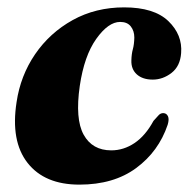

<svg xmlns="http://www.w3.org/2000/svg" viewBox="-20 -489 518 521"><path d="M306 -429.5Q274 -429.5 241.2 -383.5Q208.5 -337.5 196.5 -256Q183.5 -166 207 -123.5Q230.5 -81 282 -81Q315.5 -81 345 -100.8Q374.5 -120.5 396.5 -161Q405.5 -171.5 411 -177Q416.5 -182.5 424 -182Q432 -181.5 435.8 -173.5Q439.5 -165.5 435 -150.5Q410.5 -78 349.5 -33Q288.5 12 195.5 12Q101 12 54.8 -47Q8.5 -106 25 -212Q35.5 -283.5 75.2 -341.8Q115 -400 177.2 -434.5Q239.5 -469 317 -469Q398 -469 436.8 -431.8Q475.5 -394.5 471.5 -345Q469 -309.5 445.5 -291.2Q422 -273 394.5 -273Q367 -273 351.2 -287.2Q335.5 -301.5 336.5 -325.5Q337 -343 340.5 -355.5Q344 -368 344.5 -387Q344.5 -405 335 -417.2Q325.5 -429.5 306 -429.5Z"/></svg>

Font: Fraunces 72pt S000
Style: Bold Italic
Weight: 700
Italic angle: -16°
Version: Version 1.000; ttfautohint (v1.8.3)